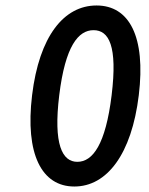

<svg xmlns="http://www.w3.org/2000/svg" viewBox="-20 -668 545 700"><path d="M251 12C370 12 460 -106 486 -321C512 -535 451 -648 332 -648C213 -648 123 -536 97 -321C71 -106 132 12 251 12ZM262 -78C207 -78 174 -141 196 -321C218 -501 266 -558 321 -558C377 -558 409 -501 387 -321C365 -141 318 -78 262 -78Z"/></svg>

Font: Falling Sky
Style: CondObl
Weight: 400
Designer: Paul D. Hunt
Foundry: Adobe Systems Incorporated
Version: Version 1.02